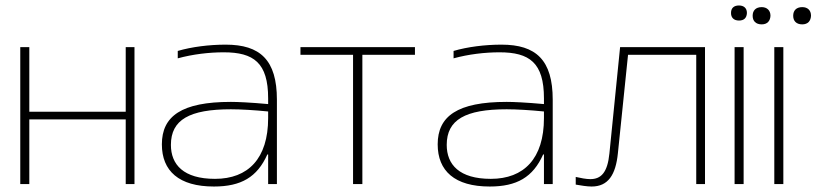

<svg xmlns="http://www.w3.org/2000/svg" viewBox="-20 -672 2981 701"><path d="M54 0H87V-236H439V0H471V-500H439V-264H87V-500H54Z M804 -509C744 -509 680 -501 629 -486V-459C684 -474 743 -481 797 -481C906 -481 959 -443 959 -313V-292C894 -298 846 -300 823 -300C643 -300 571 -248 571 -145C571 -48 633 9 761 9C860 9 919 -25 956 -108H959V0H991V-308C991 -453 930 -509 804 -509ZM604 -143C604 -235 672 -273 823 -273C859 -273 909 -270 959 -265V-241C959 -93 886 -19 765 -19C650 -19 604 -71 604 -143Z M1269 0H1303V-472H1495V-500H1077V-472H1269Z M1811 -509C1751 -509 1687 -501 1636 -486V-459C1691 -474 1750 -481 1804 -481C1913 -481 1966 -443 1966 -313V-292C1901 -298 1853 -300 1830 -300C1650 -300 1578 -248 1578 -145C1578 -48 1640 9 1768 9C1867 9 1926 -25 1963 -108H1966V0H1998V-308C1998 -453 1937 -509 1811 -509ZM1611 -143C1611 -235 1679 -273 1830 -273C1866 -273 1916 -270 1966 -265V-241C1966 -93 1893 -19 1772 -19C1657 -19 1611 -71 1611 -143Z M2236 -113 2273 -472H2522V0H2554V-500H2244L2205 -112C2198 -41 2174 -18 2135 -18C2120 -18 2100 -22 2082 -26V2C2099 5 2123 9 2140 9C2200 9 2228 -33 2236 -113Z M2662 -500V0H2695V-500ZM2649 -624C2649 -608 2659 -597 2678 -597C2697 -597 2706 -607 2707 -624V-625C2707 -642 2696 -652 2678 -652C2659 -652 2649 -642 2649 -625Z M2807 -500V0H2840V-500ZM2728 -614C2728 -596 2739 -583 2761 -583C2782 -583 2792 -596 2793 -614V-615C2793 -634 2780 -646 2761 -646C2739 -646 2728 -633 2728 -615ZM2876 -614C2876 -596 2887 -583 2909 -583C2930 -583 2940 -596 2941 -614V-615C2941 -634 2929 -646 2909 -646C2887 -646 2876 -633 2876 -615Z"/></svg>

Font: LT Wave Alt Thin
Style: Regular
Weight: 100
Designer: Daniel Lyons
Version: Version 2.5 (Glyphs App)